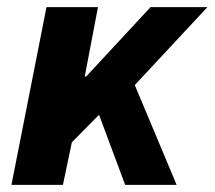

<svg xmlns="http://www.w3.org/2000/svg" viewBox="-20 -517 600 537"><path d="M12 0H156L181 -119L257 -196L330 0H474L357 -279L560 -497H401L221 -303H217L254 -497H110Z"/></svg>

Font: Source Sans Pro
Style: Bold Italic
Weight: 700
Italic angle: -11°
Designer: Paul D. Hunt
Foundry: Adobe Systems Incorporated
Version: Version 3.006;hotconv 1.0.111;makeotfexe 2.5.65597